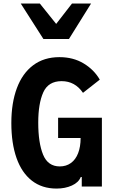

<svg xmlns="http://www.w3.org/2000/svg" viewBox="-20 -1061 640 1092"><path d="M44.5 -361.5Q44.5 -475 75.8 -559.2Q107 -643.5 168.5 -689.8Q230 -736 318 -736Q396.5 -736 455.8 -700.2Q515 -664.5 547.5 -608L452 -533Q406.5 -599.5 330.5 -599.5Q254.5 -599.5 226 -535.5Q197.5 -471.5 197.5 -364Q197.5 -248.5 225 -181.5Q252.5 -114.5 320 -114.5Q356.5 -114.5 383.2 -133.8Q410 -153 424.2 -189.5Q438.5 -226 438.5 -276H310.5V-391.5H559.5V0H445V-54.5H439.5Q427 -23 388.8 -5.8Q350.5 11.5 301.5 11.5Q219 11.5 161.2 -33.5Q103.5 -78.5 74 -162.2Q44.5 -246 44.5 -361.5ZM98 -1041H206.5L299.5 -925L389.5 -1041H498L372 -839H227Z"/></svg>

Font: JuliaMono ExtraBold
Style: Regular
Weight: 800
Monospace: yes
Designer: cormullion
Foundry: corm
Version: Version 0.055; ttfautohint (v1.8.4)